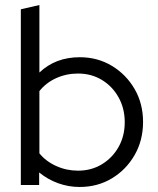

<svg xmlns="http://www.w3.org/2000/svg" viewBox="-20 -737 630 765"><path d="M63 0V-700L137 -717V-448Q201 -509 298 -509Q369 -509 426 -474.5Q483 -440 516.5 -382Q550 -324 550 -251Q550 -178 516.5 -119.5Q483 -61 426 -26.5Q369 8 297 8Q253 8 211.5 -7Q170 -22 136 -50V0ZM291 -57Q344 -57 386 -82.5Q428 -108 452.5 -151.5Q477 -195 477 -250Q477 -305 452.5 -349Q428 -393 386 -418.5Q344 -444 291 -444Q244 -444 203.5 -425.5Q163 -407 137 -374V-126Q163 -94 204 -75.5Q245 -57 291 -57Z"/></svg>

Font: Red Hat Display VF
Style: Regular
Weight: 300
Designer: Pentagram, MCKL
Foundry: Pentagram, MCKL
Version: Version 1.023